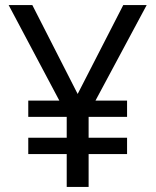

<svg xmlns="http://www.w3.org/2000/svg" viewBox="-20 -734 612 754"><path d="M285 -365 107 -714H14L213 -339H91V-275H242V-193H91V-129H242V0H328V-129H479V-193H328V-275H479V-339H355L556 -714H464Z"/></svg>

Font: Noto Sans Runic
Style: Regular
Weight: 400
Designer: Monotype Design Team
Foundry: Monotype Imaging Inc.
Version: Version 2.002